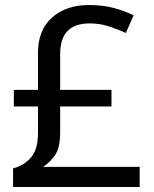

<svg xmlns="http://www.w3.org/2000/svg" viewBox="-20 -743 612 763"><path d="M334 -723Q389 -723 433 -711Q477 -699 511 -682L480 -612Q450 -626 413.5 -638Q377 -650 336 -650Q279 -650 249 -620.5Q219 -591 219 -525V-386H423V-320H219V-216Q219 -155 198 -125.5Q177 -96 151 -80H535V0H32V-74Q75 -85 103 -117Q131 -149 131 -215V-320H35V-386H131V-534Q131 -623 186.5 -673Q242 -723 334 -723Z"/></svg>

Font: Noto Sans Mayan Numerals
Style: Regular
Weight: 400
Designer: Monotype Design Team
Foundry: Monotype Imaging Inc.
Version: Version 2.001; ttfautohint (v1.8.4.7-5d5b)